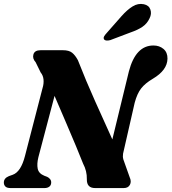

<svg xmlns="http://www.w3.org/2000/svg" viewBox="-20 -955 871 975"><path d="M175 -157Q166.5 -122.5 171.5 -98.2Q176.5 -74 205 -62.5L219.5 -57Q228 -53 234 -45.8Q240 -38.5 240 -29Q240 -14.5 230.5 -7.2Q221 0 206.5 0H34Q15 0 7.2 -8Q-0.5 -16 -0.5 -28Q-0.5 -50 25 -60.5L44.5 -67.5Q86.5 -82.5 107 -163.5L196 -507.5Q203 -530 201 -551Q199 -572 186.5 -587L161 -639Q143.5 -658 149.8 -679Q156 -700 186 -700H299.5Q330.5 -700 346.2 -687.2Q362 -674.5 375.5 -649.5Q417 -543.5 462.8 -441.5Q508.5 -339.5 550.5 -247L634.5 -592.5Q669 -724 759 -724Q789.5 -724 810.2 -706.5Q831 -689 830.5 -657Q829.5 -598.5 756 -555Q717 -532 696.8 -506Q676.5 -480 664 -433.5L609 -192.5Q603.5 -173.5 604 -160.2Q604.5 -147 612 -129.5L638.5 -55Q648.5 -33.5 639.8 -16.8Q631 0 608.5 0H463Q420 0 421 -45Q422 -86.5 402 -124Q389 -158 366.2 -212.2Q343.5 -266.5 315.2 -332.5Q287 -398.5 257 -468ZM597.5 -873.5Q626 -905.5 653.5 -922.5Q681 -939.5 710.5 -933.5Q736.5 -928 743.8 -906.2Q751 -884.5 739.5 -862Q727 -835 703.5 -819Q680 -803 643.5 -790.5L540.5 -751.5Q531 -748.5 521.2 -749.2Q511.5 -750 508 -756Q504.5 -763 509 -770.8Q513.5 -778.5 521 -786.5Z"/></svg>

Font: Fraunces 9pt S000
Style: Bold Italic
Weight: 700
Italic angle: -16°
Version: Version 1.000; ttfautohint (v1.8.3)